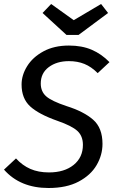

<svg xmlns="http://www.w3.org/2000/svg" viewBox="-21 -929 580 961"><path d="M527 -618 468 -563Q436 -595 401.5 -609Q367 -623 324 -623Q263 -623 223 -593Q183 -563 183 -511Q183 -471 210 -447Q237 -423 312 -398Q398 -371 445 -330Q492 -289 492 -209Q492 -153 462.5 -102.5Q433 -52 372.5 -20Q312 12 222 12Q80 12 -1 -80L59 -136Q91 -101 131 -83.5Q171 -66 224 -66Q301 -66 347.5 -103.5Q394 -141 394 -204Q394 -248 366.5 -273.5Q339 -299 267 -324Q173 -357 130 -396.5Q87 -436 87 -506Q87 -553 115 -598Q143 -643 196.5 -672Q250 -701 324 -701Q389 -701 438 -680Q487 -659 527 -618ZM520 -864 372 -754H312L192 -864L235 -909L348 -828L485 -909Z"/></svg>

Font: Fira Sans
Style: Italic
Weight: 400
Italic angle: -8°
Designer: bBox Type GmbH & Carrois Corporate GbR & Edenspiekermann AG
Foundry: bBox Type GmbH & Carrois Corporate GbR & Edenspiekermann AG
Version: Version 4.301